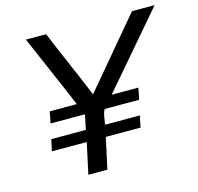

<svg xmlns="http://www.w3.org/2000/svg" viewBox="-103 -808 943 916"><g transform="rotate(-15 369.0 -350.0)"><path d="M223 0Q231 -38 239.5 -76.5Q248 -115 256 -153H84L96 -210H267Q269 -221 271 -230.5Q273 -240 275 -250Q277 -258 278.5 -266.5Q280 -275 282 -283H112Q115 -297 118 -311.5Q121 -326 123 -340H257Q219 -431 180 -520Q141 -609 102 -700H202Q237 -615 273 -532.5Q309 -450 344 -365Q415 -450 485 -532.5Q555 -615 626 -700H738Q660 -609 583.5 -520Q507 -431 429 -340H561Q559 -326 555.5 -311.5Q552 -297 550 -283H380Q376 -278 373 -269Q370 -260 368 -249Q366 -238 364.5 -227.5Q363 -217 362 -210H534Q530 -196 527.5 -181.5Q525 -167 522 -153H350L317 0Z"/></g></svg>

Font: Rosa Sans
Style: Italic
Weight: 400
Italic angle: -12°
Designer: Pentagram / MCKL
Foundry: Pentagram / MCKL
Version: Version 1.005;September 16, 2019;FontCreator 11.5.0.2425 64-